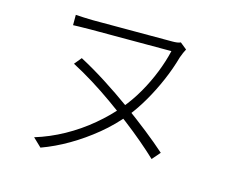

<svg xmlns="http://www.w3.org/2000/svg" viewBox="-101 -831 1202 1006"><g transform="rotate(15 500.0 -327.5)"><path d="M798 -660Q793 -651 787.5 -638.5Q782 -626 777 -612Q759 -547 730.5 -481Q702 -415 668 -356.5Q634 -298 599 -254Q544 -186 477 -131Q410 -76 338 -34Q266 8 194 34L148 -10Q227 -34 302 -75.5Q377 -117 442 -171.5Q507 -226 556 -285Q597 -334 630.5 -392.5Q664 -451 688.5 -513Q713 -575 726 -632Q712 -632 678 -632Q644 -632 598.5 -632Q553 -632 504.5 -632Q456 -632 411.5 -632Q367 -632 333.5 -632Q300 -632 287 -632Q270 -632 254 -631.5Q238 -631 222.5 -631Q207 -631 193 -630V-686Q214 -685 237.5 -683.5Q261 -682 287 -682Q300 -682 333.5 -682Q367 -682 412.5 -682Q458 -682 507 -682Q556 -682 600 -682Q644 -682 676 -682Q708 -682 718 -682Q732 -682 743 -683.5Q754 -685 762 -689ZM282 -475Q352 -438 425.5 -391Q499 -344 569.5 -293Q640 -242 702 -193Q764 -144 810 -103L772 -59Q735 -94 688.5 -133.5Q642 -173 589 -213.5Q536 -254 479 -294.5Q422 -335 364 -371Q306 -407 250 -436Z"/></g></svg>

Font: Noto Sans SC Thin Light
Style: Regular
Weight: 300
Version: Version 2.004-H2;hotconv 1.0.118;makeotfexe 2.5.65603